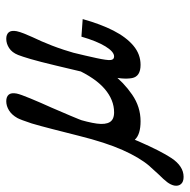

<svg xmlns="http://www.w3.org/2000/svg" viewBox="-88 -451 618 626"><g transform="rotate(-90 221.0 -138.0)"><path d="M-71 121Q-68.5 109.7 -60.1 98.4Q-51.6 87.1 -33.9 69.4Q-4 36.3 -7.3 40.3Q20.2 8.1 44.8 -47.2Q69.4 -102.4 91.1 -189.5Q104 -240.3 113.7 -278.2Q123.4 -316.1 131.5 -343.5Q143.5 -379.8 149.2 -390.3Q159.7 -408.9 174.2 -417.7Q188.7 -426.6 204 -426.6Q218.5 -426.6 225.4 -418.5Q232.3 -410.5 229 -392.7Q226.6 -380.6 212.9 -347.6Q199.2 -314.5 183.1 -279Q169.4 -247.6 156.5 -216.9Q143.5 -186.3 137.9 -170.2Q104 -66.1 73 5.2Q41.9 76.6 18.5 112.1Q5.6 131.5 -9.7 141.5Q-25 151.6 -42.7 151.6Q-58.9 151.6 -66.1 143.1Q-73.4 134.7 -71 121ZM71.8 -108.9Q73.4 -114.5 73.8 -116.9Q74.2 -119.4 75.8 -125L104.8 -240.3H160.5Q154.8 -223.4 149.2 -205.6Q134.7 -158.9 131 -131Q127.4 -103.2 135.9 -89.1Q144.4 -75 167.7 -75Q208.1 -75 244 -105.6Q279.8 -136.3 308.9 -200L350.8 -177.4Q346.8 -168.5 342.7 -158.9Q323.4 -120.2 294.4 -81.9Q265.3 -43.5 225.4 -16.1Q185.5 11.3 138.7 11.3Q96 11.3 79 -6.9Q62.1 -25 62.5 -50Q62.9 -75 71.8 -108.9ZM285.5 -96.8Q292.7 -132.3 296.4 -149.6Q300 -166.9 307.3 -201.6Q310.5 -215.3 311.7 -222.2Q312.9 -229 316.1 -241.9L363.7 -214.5Q351.6 -165.3 344.4 -131.5Q337.1 -97.6 338.3 -86.3Q339.5 -75 350 -75Q365.3 -75 382.7 -103.2Q400 -131.5 414.5 -181.5L471.8 -177.4Q455.6 -119.4 434.3 -77.4Q412.9 -35.5 385.1 -12.1Q357.3 11.3 322.6 11.3Q284.7 11.3 279.4 -16.5Q274.2 -44.4 285.5 -96.8ZM320.2 -264.5Q333.1 -318.5 341.5 -347.2Q350 -375.8 354.8 -387.9Q362.9 -408.1 377.4 -417.3Q391.9 -426.6 407.3 -426.6Q421.8 -426.6 428.6 -418.5Q435.5 -410.5 432.3 -392.7Q429.8 -381.5 424.6 -368.5Q419.4 -355.6 412.9 -341.1Q399.2 -312.9 385.5 -277.8Q371.8 -242.7 356.5 -189.5L297.6 -169.4Q308.9 -216.9 320.2 -264.5Z"/></g></svg>

Font: Playfair Micro SmCond SmLight
Style: Italic
Weight: 360
Width: 4
Italic angle: -15.6°
Designer: Claus Eggers Sørensen
Foundry: Claus Eggers Sørensen
Version: Version 2.203;Glyphs 3.3 (3326)